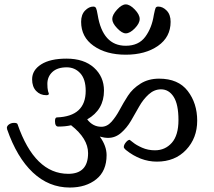

<svg xmlns="http://www.w3.org/2000/svg" viewBox="-20 -924 958 861"><path d="M543.9 -904.3Q526.4 -904.3 504.9 -880.9Q483.4 -857.4 483.4 -838.9Q483.4 -820.3 505.4 -797.4Q527.3 -774.4 543.9 -774.4Q562.5 -774.4 584.5 -796.9Q606.4 -819.3 606.4 -838.9Q606.4 -858.4 584.5 -881.3Q562.5 -904.3 543.9 -904.3ZM745.1 -826.2Q745.1 -858.4 727.5 -876.5Q710 -894.5 689.5 -894.5Q680.7 -894.5 677.7 -888.2Q674.8 -881.8 669.9 -857.4Q661.1 -798.8 631.3 -758.8Q601.6 -718.8 543.9 -718.8Q440.4 -718.8 418 -857.4Q414.1 -880.9 410.6 -887.7Q407.2 -894.5 398.4 -894.5Q378.9 -894.5 361.3 -876.5Q343.8 -858.4 343.8 -826.2Q343.8 -757.8 399.9 -718.3Q456.1 -678.7 543.9 -678.7Q631.8 -678.7 688.5 -718.3Q745.1 -757.8 745.1 -826.2ZM458 -228.5Q458 -269.5 427.7 -311.5Q448.2 -305.7 464.8 -305.7Q497.1 -305.7 522.9 -328.1Q548.8 -350.6 567.4 -382.3Q585.9 -414.1 604 -446.3Q622.1 -478.5 647 -501Q671.9 -523.4 702.1 -523.4Q737.3 -523.4 758.8 -489.7Q780.3 -456.1 780.3 -385.7Q780.3 -317.4 750.5 -283.7Q720.7 -250 674.8 -250Q643.6 -250 617.2 -261.7Q590.8 -273.4 576.7 -285.2Q562.5 -296.9 561.5 -296.9Q553.7 -296.9 544.4 -285.6Q535.2 -274.4 535.2 -264.6Q535.2 -259.8 543.9 -252Q609.4 -199.2 683.6 -199.2Q764.6 -199.2 814.5 -252Q864.3 -304.7 864.3 -382.8Q864.3 -460.9 821.8 -516.1Q779.3 -571.3 693.4 -571.3Q645.5 -571.3 609.9 -548.8Q574.2 -526.4 553.7 -494.6Q533.2 -462.9 516.6 -431.6Q500 -400.4 480 -377.9Q460 -355.5 434.6 -355.5Q396.5 -355.5 371.1 -388.7Q446.3 -431.6 446.3 -517.6Q446.3 -580.1 401.4 -620.6Q356.4 -661.1 278.3 -661.1Q205.1 -661.1 164.6 -635.3Q124 -609.4 124 -568.4Q124 -535.2 142.1 -516.1Q160.2 -497.1 187.5 -497.1Q199.2 -497.1 199.2 -503.9L195.3 -515.6Q192.4 -528.3 192.4 -547.9Q192.4 -580.1 214.8 -601.1Q237.3 -622.1 279.3 -622.1Q315.4 -622.1 339.8 -595.7Q364.3 -569.3 364.3 -516.6Q364.3 -402.3 235.4 -397.5Q226.6 -397.5 226.6 -380.9Q226.6 -356.4 241.2 -356.4Q273.4 -356.4 298.8 -362.3Q375 -302.7 375 -237.3Q375 -144.5 286.1 -144.5Q135.7 -144.5 58.6 -367.2Q56.6 -373 43 -373Q30.3 -373 20.5 -366.2Q10.7 -359.4 10.7 -349.6L11.7 -347.7Q11.7 -345.7 11.7 -344.7Q55.7 -217.8 127.4 -150.4Q199.2 -83 293 -83Q365.2 -83 411.6 -120.1Q458 -157.2 458 -228.5Z"/></svg>

Font: Kurale
Style: Regular
Weight: 400
Version: 1.0; ttfautohint (v1.3)